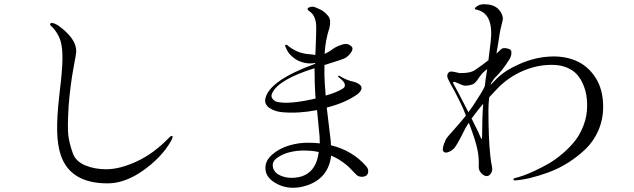

<svg xmlns="http://www.w3.org/2000/svg" viewBox="-20 -848 3013 912"><path d="M228 -739Q255 -735 299.5 -690.5Q344 -646 342 -601Q342 -595 328 -519Q314 -443 306 -345Q300 -243 304.5 -205Q309 -167 327 -117Q341 -81 385 -62.5Q429 -44 485 -44Q549 -44 630 -81.5Q711 -119 783 -194Q794 -205 798 -202Q804 -199 790 -174Q745 -98 659 -37.5Q573 23 491 23Q315 23 269 -110Q253 -158 251.5 -224Q250 -290 261 -389Q262 -400 265.5 -429.5Q269 -459 270 -468.5Q271 -478 273 -501.5Q275 -525 275.5 -534.5Q276 -544 276.5 -561.5Q277 -579 276.5 -589.5Q276 -600 275 -612.5Q274 -625 272 -635Q267 -664 251.5 -689Q236 -714 222 -725Q216 -731 219 -735.5Q222 -740 228 -739Z M1719 -59Q1729 -48 1729 -34.5Q1729 -21 1720 -14Q1704 -4 1683 -11Q1675 -14 1655.5 -35.5Q1636 -57 1624 -66Q1589 -94 1553 -109Q1540 2 1431 35Q1359 56 1301 28Q1243 0 1241 -45Q1238 -83 1272 -113Q1306 -143 1353.5 -157Q1401 -171 1446 -170Q1474 -170 1499 -167Q1499 -189 1498 -200Q1496 -222 1486 -325Q1397 -308 1321 -315Q1285 -318 1259.5 -335.5Q1234 -353 1241 -382Q1262 -467 1477 -545V-549Q1436 -541 1394 -561Q1379 -569 1367 -580Q1355 -591 1350 -598.5Q1345 -606 1340.5 -616Q1336 -626 1336 -626Q1332 -631 1336 -634Q1340 -637 1344 -634Q1387 -597 1442 -591Q1448 -591 1460 -589.5Q1472 -588 1478 -587Q1479 -608 1480 -637.5Q1481 -667 1481.5 -680.5Q1482 -694 1482 -713Q1482 -732 1480.5 -741Q1479 -750 1475 -761.5Q1471 -773 1465 -780.5Q1459 -788 1449 -795Q1430 -809 1455 -815Q1463 -817 1469 -816Q1473 -815 1479.5 -812.5Q1486 -810 1498 -804.5Q1510 -799 1519.5 -791.5Q1529 -784 1538 -773Q1547 -762 1548 -748Q1549 -734 1545 -716Q1525 -656 1522 -592Q1539 -600 1551 -608Q1573 -626 1599 -634Q1614 -640 1626 -639Q1638 -638 1649 -628Q1660 -618 1648.5 -600.5Q1637 -583 1621 -573Q1609 -566 1521 -539V-492Q1521 -465 1527 -394Q1582 -410 1608 -427Q1623 -436 1616 -453Q1611 -464 1589 -481Q1584 -484 1586 -487Q1589 -489 1593 -487Q1627 -467 1651 -462Q1679 -456 1692 -443Q1701 -432 1695 -420Q1689 -408 1673 -397Q1618 -359 1532 -337Q1535 -308 1542 -253.5Q1549 -199 1551 -179Q1551 -176 1551.5 -169Q1552 -162 1552 -158Q1654 -133 1719 -59ZM1302 -363Q1358 -352 1479 -380Q1477 -403 1475 -455Q1474 -480 1474 -524Q1304 -471 1273 -406Q1265 -390 1275.5 -377.5Q1286 -365 1302 -363ZM1405 -8Q1482 -28 1494 -126Q1463 -133 1421 -133Q1389 -133 1356 -125Q1323 -117 1297.5 -99Q1272 -81 1276 -57Q1280 -26 1318.5 -11.5Q1357 3 1405 -8Z M2587 -579Q2657 -584 2714.5 -560Q2772 -536 2808.5 -479.5Q2845 -423 2845 -341Q2845 -281 2822.5 -229Q2800 -177 2762 -140.5Q2724 -104 2679 -75.5Q2634 -47 2586 -29.5Q2538 -12 2498 -2.5Q2458 7 2426 9Q2419 9 2419 5Q2419 0 2425 -2Q2442 -6 2464 -13.5Q2486 -21 2520.5 -37Q2555 -53 2587 -71.5Q2619 -90 2653 -119Q2687 -148 2712 -180Q2737 -212 2753 -255.5Q2769 -299 2769 -347Q2769 -372 2765 -396.5Q2761 -421 2749.5 -448Q2738 -475 2720 -495Q2702 -515 2671.5 -527.5Q2641 -540 2601 -540Q2531 -540 2464.5 -511.5Q2398 -483 2347 -432Q2327 -411 2304 -386Q2300 -358 2300 -326Q2300 -191 2309 -108Q2312 -78 2317 -56Q2321 -37 2311 -23Q2301 -9 2287 -12Q2275 -15 2264 -28Q2253 -41 2254 -57Q2256 -97 2248 -136.5Q2240 -176 2216 -241Q2213 -251 2207 -265Q2192 -243 2185 -228Q2153 -163 2139 -146Q2127 -132 2109.5 -125.5Q2092 -119 2085 -130.5Q2078 -142 2097 -184Q2099 -190 2113.5 -206.5Q2128 -223 2151.5 -249.5Q2175 -276 2193 -299Q2182 -330 2165 -364Q2139 -416 2133 -426Q2129 -432 2122 -445.5Q2115 -459 2112 -465Q2100 -487 2107 -498Q2112 -507 2120 -508Q2128 -509 2142.5 -505.5Q2157 -502 2162 -501Q2211 -499 2236 -515Q2275 -542 2300 -562Q2302 -576 2311 -652Q2325 -779 2251 -800Q2244 -803 2239 -803Q2237 -803 2236 -806Q2235 -809 2238 -812Q2254 -828 2279 -828Q2322 -828 2345 -807Q2360 -792 2365 -777.5Q2370 -763 2368 -753.5Q2366 -744 2361 -724Q2356 -704 2354 -691Q2344 -625 2338 -594Q2348 -602 2360 -614Q2367 -620 2378.5 -619.5Q2390 -619 2401 -614Q2408 -611 2409 -601.5Q2410 -592 2407 -582.5Q2404 -573 2399 -565Q2364 -510 2336 -484Q2328 -477 2312 -452Q2312 -451 2311.5 -449Q2311 -447 2311 -446Q2317 -451 2324 -458.5Q2331 -466 2340 -475Q2379 -514 2449 -544.5Q2519 -575 2587 -579ZM2134 -450Q2144 -434 2205 -315Q2231 -351 2235 -358Q2273 -416 2280 -433Q2281 -436 2283 -440Q2285 -460 2287.5 -476.5Q2290 -493 2291 -499L2292 -505Q2293 -510 2294 -520Q2271 -502 2263 -490Q2261 -488 2254 -477.5Q2247 -467 2245 -464.5Q2243 -462 2236.5 -455.5Q2230 -449 2224.5 -447Q2219 -445 2209.5 -443Q2200 -441 2189 -441Q2179 -441 2143 -458Q2139 -461 2134.5 -458.5Q2130 -456 2134 -450ZM2275 -353V-355Q2250 -326 2220 -285Q2258 -210 2264 -193Q2266 -185 2269 -191Q2270 -194 2270 -198Q2270 -285 2275 -353Z"/></svg>

Font: TsukuhouMincho
Style: Regular
Weight: 400
Designer: Iose
Foundry: Typographish
Version: Version 1.001; ttfautohint (v1.8.3)